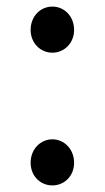

<svg xmlns="http://www.w3.org/2000/svg" viewBox="-20 -550 318 583"><path d="M139 -390C175 -390 205 -419 205 -459C205 -501 175 -530 139 -530C103 -530 73 -501 73 -459C73 -419 103 -390 139 -390ZM139 13C175 13 205 -15 205 -56C205 -97 175 -127 139 -127C103 -127 73 -97 73 -56C73 -15 103 13 139 13Z"/></svg>

Font: Noto Sans Japanese Regular
Style: Regular
Weight: 400
Designer: Ryoko NISHIZUKA (kana & ideographs); Paul D. Hunt (Latin, Greek & Cyrillic); Wenlong ZHANG (bopomofo); Sandoll Communica
Foundry: Adobe Systems Incorporated
Version: Version 1.000;PS 1;hotconv 1.0.78;makeotf.lib2.5.61930